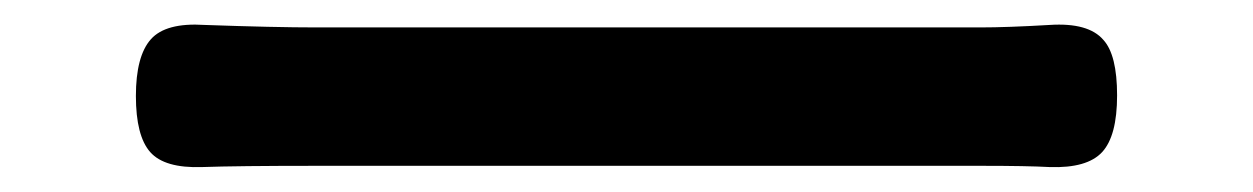

<svg xmlns="http://www.w3.org/2000/svg" viewBox="-20 -459 1005 154"><path d="M822 -325Q804 -326 767 -326H500H234Q170 -326 142 -325Q112 -324 100.5 -337Q89 -350 89 -382Q89 -414 101 -427.5Q113 -441 144 -439Q200 -437 234 -437H766Q788 -437 822 -439Q853 -441 865 -427Q876 -415 876 -382.5Q876 -350 864 -337Q852 -324 822 -325Z"/></svg>

Font: GenSenRounded JP M
Style: Regular
Weight: 500
Version: Version 1.501;PS 1;hotconv 16.6.51;makeotf.lib2.5.65220